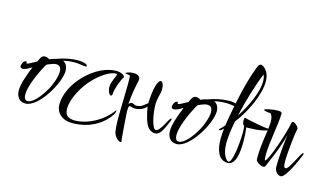

<svg xmlns="http://www.w3.org/2000/svg" viewBox="-91 -1035 2364 1390"><g transform="rotate(15 1090.5 -340.0)"><path d="M140 -29C237 -29 361 -239 361 -332C361 -367 345 -390 324 -399C351 -406 382 -409 415 -409C442 -409 471 -401 492 -401C497 -401 500 -402 500 -405C500 -414 492 -420 477 -424C462 -428 447 -430 432 -430C379 -430 323 -418 272 -399C256 -396 239 -390 224 -383C215 -390 204 -395 189 -395C180 -395 168 -390 160 -375L145 -345C124 -334 106 -324 93 -317C86 -313 80 -312 76 -312C73 -312 71 -313 71 -316C71 -317 71 -319 72 -320C72 -321 73 -322 73 -323C73 -325 72 -326 69 -326C46 -326 37 -292 37 -283C37 -275 43 -267 56 -267C75 -267 100 -281 123 -296C110 -265 98 -233 87 -198C76 -163 70 -134 70 -110C70 -65 92 -29 140 -29ZM151 -50C132 -50 123 -65 123 -94C123 -152 167 -254 205 -324C208 -331 213 -337 218 -342C243 -353 267 -362 282 -362C313 -362 322 -342 322 -315C322 -271 294 -204 278 -177C244 -116 191 -50 151 -50Z M503 20C653 20 742 -58 782 -120C787 -127 791 -141 791 -148C791 -151 790 -152 789 -152C789 -152 787 -152 786 -149C726 -65 615 -3 516 -3C497 -3 480 -7 465 -16C450 -25 442 -44 442 -73C442 -148 501 -256 569 -322C637 -387 689 -408 717 -408C721 -408 727 -409 727 -404C727 -391 697 -341 697 -306C697 -269 714 -245 723 -245C728 -245 732 -249 733 -256C733 -295 767 -382 778 -393C779 -394 780 -396 780 -398C780 -411 753 -428 716 -428C562 -428 380 -246 380 -87C380 -27 426 20 503 20Z M877 62C882 62 884 60 884 55C884 53 884 51 883 50C882 49 881 40 880 24C876 -22 868 -114 866 -165C866 -170 866 -176 867 -184C867 -199 872 -207 878 -207C880 -207 882 -206 885 -205C894 -201 905 -199 916 -199C951 -199 988 -217 1001 -238C1009 -190 1025 -111 1055 -83C1070 -70 1086 -63 1101 -63C1141 -63 1157 -105 1190 -180C1192 -186 1193 -190 1193 -193C1193 -196 1192 -198 1190 -198C1174 -198 1136 -88 1102 -88C1075 -88 1052 -197 1052 -264C1052 -315 1070 -351 1070 -382C1070 -421 1059 -440 1047 -440C1024 -440 1003 -370 1000 -262C990 -255 980 -247 969 -238C958 -228 941 -223 918 -222C909 -222 894 -233 885 -233C883 -233 882 -232 880 -232C869 -229 867 -222 862 -218C867 -293 878 -346 890 -401C891 -404 891 -408 891 -411C891 -423 882 -445 842 -445C803 -445 782 -431 782 -428C780 -428 817 -423 820 -420C821 -404 822 -382 822 -358C822 -287 817 -182 817 -105C817 -57 820 -17 825 6C834 39 864 62 877 62Z M1273 -29C1370 -29 1494 -239 1494 -332C1494 -367 1478 -390 1457 -399C1484 -406 1515 -409 1548 -409C1575 -409 1604 -401 1625 -401C1630 -401 1633 -402 1633 -405C1633 -414 1625 -420 1610 -424C1595 -428 1580 -430 1565 -430C1512 -430 1456 -418 1405 -399C1389 -396 1372 -390 1357 -383C1348 -390 1337 -395 1322 -395C1313 -395 1301 -390 1293 -375L1278 -345C1257 -334 1239 -324 1226 -317C1219 -313 1213 -312 1209 -312C1206 -312 1204 -313 1204 -316C1204 -317 1204 -319 1205 -320C1205 -321 1206 -322 1206 -323C1206 -325 1205 -326 1202 -326C1179 -326 1170 -292 1170 -283C1170 -275 1176 -267 1189 -267C1208 -267 1233 -281 1256 -296C1243 -265 1231 -233 1220 -198C1209 -163 1203 -134 1203 -110C1203 -65 1225 -29 1273 -29ZM1284 -50C1265 -50 1256 -65 1256 -94C1256 -152 1300 -254 1338 -324C1341 -331 1346 -337 1351 -342C1376 -353 1400 -362 1415 -362C1446 -362 1455 -342 1455 -315C1455 -271 1427 -204 1411 -177C1377 -116 1324 -50 1284 -50Z M1666 7C1725 7 1737 -87 1737 -167C1737 -215 1734 -252 1730 -277C1734 -277 1737 -276 1741 -276C1745 -276 1753 -277 1766 -277C1815 -277 1875 -288 1889 -298C1894 -301 1897 -305 1897 -308C1897 -309 1896 -310 1894 -310C1893 -310 1890 -308 1885 -308C1856 -308 1750 -329 1712 -339C1711 -339 1711 -339 1711 -340C1710 -340 1710 -340 1710 -340C1710 -340 1710 -340 1710 -340C1710 -340 1710 -340 1710 -340C1710 -340 1710 -340 1710 -340C1710 -340 1710 -340 1710 -340H1709C1708 -340 1707 -340 1706 -341H1704C1700 -341 1698 -335 1698 -322C1698 -301 1703 -288 1713 -282C1715 -272 1716 -257 1716 -238C1716 -156 1700 -3 1669 -3C1659 -3 1620 -35 1620 -130C1620 -173 1627 -228 1640 -296C1717 -395 1781 -536 1781 -633C1781 -667 1773 -694 1757 -714H1756C1748 -727 1730 -742 1715 -742C1702 -742 1696 -726 1687 -703C1641 -582 1610 -425 1590 -312L1580 -251C1568 -236 1556 -224 1544 -213C1543 -212 1542 -211 1542 -210C1542 -208 1544 -207 1549 -207C1554 -207 1557 -208 1560 -211C1567 -216 1572 -221 1577 -226C1574 -201 1572 -173 1572 -148C1572 -70 1594 7 1666 7ZM1650 -344C1675 -456 1712 -581 1752 -678C1759 -665 1762 -647 1762 -628C1762 -551 1711 -436 1650 -344Z M2062 1C2099 1 2164 -152 2178 -187C2180 -192 2181 -196 2181 -198C2181 -201 2180 -203 2177 -203C2161 -203 2108 -64 2082 -64C2073 -64 2065 -70 2065 -111C2065 -178 2083 -334 2091 -365C2083 -384 2062 -402 2047 -402C2042 -402 2040 -400 2039 -397C2023 -309 1947 -85 1922 -79C1919 -90 1918 -104 1918 -120C1918 -209 1951 -365 1951 -439C1951 -450 1939 -453 1920 -453C1882 -453 1822 -440 1822 -433C1822 -426 1851 -421 1872 -421C1883 -412 1891 -395 1891 -360C1891 -343 1889 -321 1885 -294C1870 -194 1864 -132 1864 -93C1864 -84 1864 -75 1865 -68C1867 -56 1900 -33 1921 -33C1930 -33 1935 -37 1938 -44C1943 -61 2006 -189 2032 -299C2028 -264 2014 -154 2014 -58C2014 -23 2039 1 2062 1Z"/></g></svg>

Font: Comforter
Style: Regular
Weight: 400
Designer: Robert E. Leuschke
Foundry: Robert E. Leuschke
Version: Version 1.013; ttfautohint (v1.8.3)